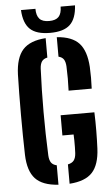

<svg xmlns="http://www.w3.org/2000/svg" viewBox="-64 -1016 617 1065"><g transform="rotate(-5 245.0 -483.5)"><path d="M217.4 8.1Q129.1 2.6 89.3 -40.2Q49.6 -83 46.7 -173Q45.2 -222.7 44.6 -280.4Q43.9 -338 43.9 -398Q43.9 -458 44.6 -515.1Q45.2 -572.3 46.7 -620.6Q50.1 -713.6 89.8 -757.9Q129.6 -802.2 217.4 -808.1V-700Q195.7 -695.4 186.3 -681.6Q176.8 -667.8 175.4 -642.3Q172.7 -582.9 171.4 -522.2Q170.1 -461.6 170.1 -400.4Q170.1 -339.3 171.4 -278.7Q172.7 -218 175.4 -158.5Q176.8 -132.7 186.3 -118.8Q195.7 -105 217.4 -100.1ZM279.4 8.1V-99.6Q302.8 -104.5 313.2 -118.3Q323.6 -132.2 325.3 -158.5Q326.2 -174 326.4 -192.2Q326.7 -210.4 326.4 -228.6Q326.2 -246.8 325.3 -262.2H262.9V-374.7H450.8Q452.9 -324.2 452.4 -271.6Q452 -219 449.9 -173Q445.7 -82.8 406.2 -40.3Q366.8 2.2 279.4 8.1ZM318.8 -506.8Q320.3 -542.6 320.3 -574.6Q320.3 -606.6 318.8 -642.3Q317.3 -667.4 308.5 -681Q299.7 -694.5 279.4 -699.5V-808.1Q364.2 -802.1 403.1 -759.8Q442 -717.4 447.5 -627.8Q449 -600.2 449 -567.6Q449 -535 447.5 -506.8ZM245.1 -835Q169.3 -835 134 -868Q98.6 -900.9 94.6 -975.1H175Q175.2 -937.2 191.6 -919.1Q207.9 -901 245.1 -901Q282 -901 298.6 -918.9Q315.2 -936.8 315.3 -975.1H395.5Q391.2 -900.9 355.9 -868Q320.6 -835 245.1 -835Z"/></g></svg>

Font: Big Shoulders Stencil Text SC Thin
Style: Regular
Weight: 100
Designer: Patric King
Foundry: XO Type Co
Version: Version 2.001